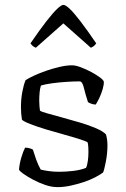

<svg xmlns="http://www.w3.org/2000/svg" viewBox="-20 -768 516 788"><path d="M216 0Q192 0 165.5 -9Q139 -18 115 -31Q91 -44 75.5 -55Q60 -66 58 -72Q60 -96 67.5 -121.5Q75 -147 83 -162Q93 -162 101.5 -159.5Q110 -157 115 -154Q120 -137 128 -114.5Q136 -92 147 -72Q163 -68 182.5 -65.5Q202 -63 222 -63Q250 -63 280 -66.5Q310 -70 333 -79Q338 -89 340.5 -107.5Q343 -126 343 -144Q343 -152 342.5 -162.5Q342 -173 340 -183Q337 -187 311 -195.5Q285 -204 247 -214.5Q209 -225 170.5 -236.5Q132 -248 104 -259Q76 -270 70 -277Q68 -289 67 -302Q66 -315 66 -328Q66 -361 71.5 -390.5Q77 -420 85 -439Q97 -447 119.5 -457.5Q142 -468 169.5 -477.5Q197 -487 225 -493.5Q253 -500 276 -500Q290 -500 311.5 -492Q333 -484 354.5 -472.5Q376 -461 390.5 -450Q405 -439 406 -433Q407 -422 401.5 -402.5Q396 -383 387.5 -365.5Q379 -348 373 -339Q363 -339 354 -342.5Q345 -346 341 -349Q330 -383 324 -408.5Q318 -434 307 -434Q284 -434 252.5 -432Q221 -430 192.5 -426Q164 -422 148 -417Q144 -405 142.5 -388Q141 -371 141 -355Q141 -343 142 -332Q143 -321 144 -314Q148 -310 173 -303Q198 -296 234.5 -286Q271 -276 308.5 -265Q346 -254 375.5 -241Q405 -228 415 -216Q418 -206 419.5 -194.5Q421 -183 421 -172Q421 -139 414.5 -105Q408 -71 403 -60Q391 -51 370 -40Q349 -29 323 -20.5Q297 -12 269.5 -6Q242 0 216 0ZM127 -572Q116 -577 111.5 -582Q107 -587 105 -590Q144 -647 171 -681.5Q198 -716 215 -732Q232 -748 240 -748Q249 -748 266 -732Q283 -716 309.5 -681.5Q336 -647 375 -590Q373 -587 368.5 -582Q364 -577 353 -572L240 -672Z"/></svg>

Font: Texturina Medium 12pt ExtraLight
Style: Regular
Weight: 250
Version: Version 1.002